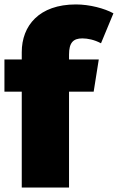

<svg xmlns="http://www.w3.org/2000/svg" viewBox="-22 -845 531 865"><path d="M349 -672C373 -672 403 -666 433 -650L489 -785C449 -807 382 -825 320 -825C154 -825 76 -729 76 -610V-577H-2V-432H76V0H289V-432H400L423 -577H289V-599C289 -653 308 -672 349 -672Z"/></svg>

Font: Glow Sans SC Normal Heavy
Style: Regular
Weight: 900
Designer: Ryoko NISHIZUKA (kana, bopomofo & ideographs); Paul D. Hunt (Latin, Greek & Cyrillic); Sandoll Communications, Soo-young
Version: Version 0.93